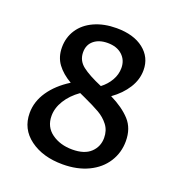

<svg xmlns="http://www.w3.org/2000/svg" viewBox="-115 -701 743 802"><g transform="rotate(20 256.5 -300.0)"><path d="M466 -175Q466 -124 439.5 -82.5Q413 -41 364 -17.5Q315 6 250 6Q162 6 105 -36Q48 -78 48 -149Q48 -200 79 -245.5Q110 -291 166 -326Q126 -349 103.5 -379.5Q81 -410 81 -453Q81 -497 104 -532Q127 -567 170 -586.5Q213 -606 269 -606Q345 -606 389.5 -571Q434 -536 434 -479Q434 -437 410 -399Q386 -361 344 -331Q401 -303 433.5 -267.5Q466 -232 466 -175ZM171 -464Q171 -427 200.5 -404Q230 -381 289 -356Q314 -375 329 -401Q344 -427 344 -456Q344 -491 320 -513Q296 -535 255 -535Q217 -535 194 -516Q171 -497 171 -464ZM376 -157Q376 -190 358 -213.5Q340 -237 313 -252.5Q286 -268 240 -289L218 -299Q180 -272 159 -238Q138 -204 138 -169Q138 -120 175.5 -93Q213 -66 267 -66Q321 -66 348.5 -92Q376 -118 376 -157Z"/></g></svg>

Font: Ysabeau SC Semibold
Style: Regular
Weight: 600
Designer: Christian Thalmann (Catharsis Fonts)
Version: Version 0.003